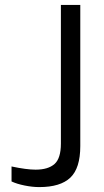

<svg xmlns="http://www.w3.org/2000/svg" viewBox="-20 -756 425 782"><path d="M27 -17V-78Q88 -65 125 -65Q176 -65 202 -88Q228 -111 228 -171V-736H307V-161Q307 -71 266.5 -32.5Q226 6 140 6Q112 6 80 -0.5Q48 -7 27 -17Z"/></svg>

Font: Exo
Style: Regular
Weight: 400
Designer: Natanael Gama
Foundry: Natanael Gama
Version: Version 1.500; ttfautohint (v1.6)